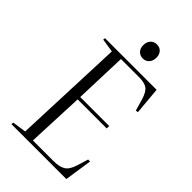

<svg xmlns="http://www.w3.org/2000/svg" viewBox="-269 -1010 1104 1104"><g transform="rotate(45 282.5 -458.0)"><path d="M166 -704 83 -717 84 -730H504L519 -563L504 -561L484 -631Q469 -680 447 -695Q425 -710 381 -710H234L223 -390H459L458 -370H222L207 -21H374Q422 -21 448 -37Q474 -53 489 -102L509 -168H525L500 0H53L55 -14L139 -26ZM268 -858Q268 -883 282.5 -899.5Q297 -916 321 -916Q345 -916 359 -900.5Q373 -885 373 -860Q373 -834 358.5 -817.5Q344 -801 321 -801Q297 -801 282.5 -816.5Q268 -832 268 -858Z"/></g></svg>

Font: Literata 72pt Light
Style: Italic
Weight: 300
Italic angle: -2°
Designer: Latin by Veronika Burian and Jose Scaglione. Greek by Irene Vlachou. Cyrillic by Vera Evstafieva
Foundry: TypeTogether
Version: Version 3.002